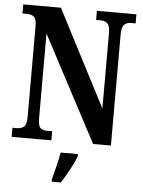

<svg xmlns="http://www.w3.org/2000/svg" viewBox="-61 -762 766 1031"><g transform="rotate(5 322.0 -246.5)"><path d="M22 0V-49H43Q69 -49 83.5 -60.5Q98 -72 98 -116V-602Q98 -643 83.5 -654Q69 -665 49 -665H22V-714H225L494 -194V-602Q494 -640 480 -652.5Q466 -665 446 -665H419V-714H632V-665H606Q584 -665 570.5 -651.5Q557 -638 557 -598V0H461L160 -569V-116Q160 -72 172 -60.5Q184 -49 208 -49H236V0ZM257 208Q265 176 275.5 135.5Q286 95 291 61H385V71Q378 92 364.5 119Q351 146 335.5 173Q320 200 306 221H257Z"/></g></svg>

Font: Noto Serif Thai ExtraCondensed
Style: Bold
Weight: 700
Width: 2
Designer: Monotype Design Team
Foundry: Monotype Imaging Inc.
Version: Version 2.002; ttfautohint (v1.8.4.7-5d5b)